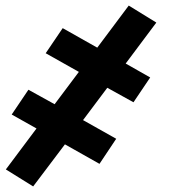

<svg xmlns="http://www.w3.org/2000/svg" viewBox="-20 -507 640 689"><path d="M99 162 1 101 111 -46 22 -96 82 -185 176 -133 263 -249 144 -316 205 -406 329 -336 442 -487 541 -426 431 -279 519 -229 459 -140 365 -192 278 -76 397 -9 337 81 213 11Z"/></svg>

Font: Iosevka Slab XBdExObl
Style: Regular
Weight: 800
Width: 7
Italic angle: -9°
Monospace: yes
Designer: Belleve Invis
Foundry: Belleve Invis
Version: Version 11.1.0; ttfautohint (v1.8.3)